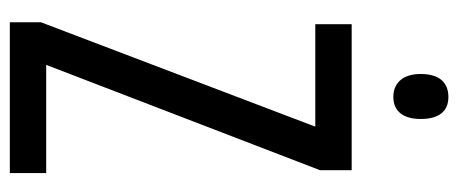

<svg xmlns="http://www.w3.org/2000/svg" viewBox="-298 -710 956 401"><g transform="rotate(90 180.5 -509.0)"><path d="M182 -967C151 -967 134 -947 134 -909C134 -873 152 -852 182 -852C212 -852 228 -873 228 -909C228 -946 213 -967 182 -967ZM341 -51V-127H115L335 -699V-765H30V-689H244L26 -116V-51Z"/></g></svg>

Font: Noto Sans Tamil UI ExtraCondensed
Style: Regular
Weight: 400
Width: 2
Designer: Jelle Bosma - Monotype Design Team
Foundry: Monotype Imaging Inc.
Version: Version 2.004